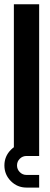

<svg xmlns="http://www.w3.org/2000/svg" viewBox="-35 -723 230 890"><path d="M29.3 -40.5V-703.1H146.5V0H87.9Q69.8 0 56.9 12.7Q43.9 25.4 43.9 43.9Q43.9 62 56.9 75Q69.8 87.9 87.9 87.9H146.5V146.5H87.9Q45.4 146.5 15.4 116.5Q-14.6 86.4 -14.6 43.9Q-14.6 1.5 15.6 -28.8Q22 -35.2 29.3 -40.5Z"/></svg>

Font: Gerhaus
Style: Regular
Weight: 400
Designer: GGBotNet
Foundry: GGBotNet
Version: 1.01